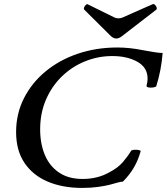

<svg xmlns="http://www.w3.org/2000/svg" viewBox="-20 -909 818 942"><path d="M383 13Q287 13 214 -18Q141 -49 100 -110Q59 -171 59 -261Q59 -351 97.5 -427Q136 -503 204 -559Q272 -615 362 -645.5Q452 -676 556 -676Q615 -676 680 -663Q701 -659 731 -654Q761 -649 778 -649Q771 -563 747 -487Q745 -482 732.5 -480Q720 -478 709 -480Q698 -482 699 -489Q700 -492 702 -503Q704 -514 704 -524Q704 -578 654 -606Q604 -634 531 -634Q461 -634 397 -608Q333 -582 283.5 -534Q234 -486 205.5 -420Q177 -354 177 -274Q177 -204 200 -149Q223 -94 269.5 -62.5Q316 -31 385 -31Q460 -31 517 -64Q558 -85 583 -114Q608 -143 623 -169Q626 -173 637.5 -174Q649 -175 660 -173Q671 -171 670 -167Q658 -123 636.5 -86.5Q615 -50 583 -18Q575 -18 558 -13.5Q541 -9 520 -3Q497 3 461.5 8Q426 13 383 13ZM550 -720Q538 -720 525 -731L394 -861Q390 -865 392.5 -872Q395 -879 400.5 -884.5Q406 -890 410 -888L542 -823Q550 -819 561 -819Q572 -819 581 -823L728 -888Q734 -891 740 -885.5Q746 -880 748.5 -872.5Q751 -865 746 -861L575 -729Q562 -720 550 -720Z"/></svg>

Font: Junicode SmExp
Style: Bold Italic
Weight: 700
Width: 6
Italic angle: -11°
Designer: Peter S. Baker
Version: Version 2.205; ttfautohint (v1.8.4)